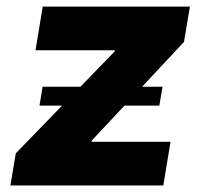

<svg xmlns="http://www.w3.org/2000/svg" viewBox="-20 -566 621 586"><path d="M11.7 0 28.3 -98.1 330.1 -409.2 330.6 -412.6H88.4L110.4 -545.9H559.6L541.5 -438L259.8 -136.7L259.3 -133.3H500.5L478.5 0ZM100.6 -243.7 109.9 -301.3H476.1L466.3 -243.7Z"/></svg>

Font: Inter ExtraBold
Style: Italic
Weight: 800
Italic angle: -9.3988°
Designer: Rasmus Andersson
Foundry: rsms
Version: Version 4.001;git-66647c0bb